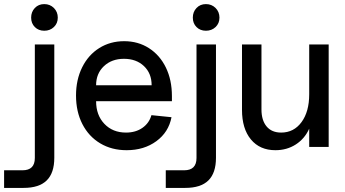

<svg xmlns="http://www.w3.org/2000/svg" viewBox="-76 -717 1682 937"><path d="M94 54V-500H189V53Q189 127 152 163.5Q115 200 39 200H-56V114H34Q94 114 94 54ZM140 -697Q168 -697 187 -678Q206 -659 206 -631Q206 -603 187 -585Q168 -567 140 -567Q112 -567 94 -585Q76 -603 76 -631Q76 -659 94 -678Q112 -697 140 -697Z M295 -251Q295 -328 325 -388.5Q355 -449 408.5 -482.5Q462 -516 530 -516Q598 -516 651 -482Q704 -448 733.5 -387.5Q763 -327 763 -248V-223H393Q393 -155 433.5 -112.5Q474 -70 539 -70Q586 -70 619 -93Q652 -116 663 -155L761 -145Q747 -72 687 -28Q627 16 542 16Q469 16 413 -17.5Q357 -51 326 -111.5Q295 -172 295 -251ZM529 -430Q469 -430 431 -394Q393 -358 393 -301H664Q664 -359 626.5 -394.5Q589 -430 529 -430Z M883 54V-500H978V53Q978 127 941 163.5Q904 200 828 200H733V114H823Q883 114 883 54ZM929 -697Q957 -697 976 -678Q995 -659 995 -631Q995 -603 976 -585Q957 -567 929 -567Q901 -567 883 -585Q865 -603 865 -631Q865 -659 883 -678Q901 -697 929 -697Z M1105 -181V-500H1200V-183Q1200 -130 1225 -100Q1250 -70 1296 -70Q1358 -70 1395.5 -121Q1433 -172 1433 -257V-500H1528V0H1433V-89Q1411 -40 1367.5 -12Q1324 16 1268 16Q1192 16 1148.5 -36.5Q1105 -89 1105 -181Z"/></svg>

Font: MedMera Sans Display
Style: Regular
Weight: 500
Designer: Kasper Nordkvist
Foundry: UNCUT.wtf
Version: Version 1.300